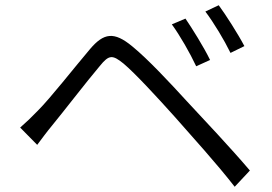

<svg xmlns="http://www.w3.org/2000/svg" viewBox="-20 -746 1040 733"><path d="M688 -675 636 -653C668 -609 705 -544 729 -493L782 -517C759 -565 712 -640 688 -675ZM815 -726 764 -702C797 -658 835 -595 860 -544L913 -570C889 -616 841 -691 815 -726ZM57 -259 122 -193C137 -213 159 -243 179 -267C225 -323 311 -435 361 -494C396 -537 409 -538 452 -503C496 -466 579 -376 649 -298C714 -224 806 -123 876 -33L934 -95C861 -181 759 -289 692 -361C628 -431 545 -520 485 -569C415 -627 376 -620 324 -559C262 -486 173 -372 125 -324C100 -298 82 -281 57 -259Z"/></svg>

Font: Genne Gothic Normal
Style: Regular
Weight: 350
Designer: Ryoko NISHIZUKA (kana & ideographs); Paul D. Hunt (Latin, Greek & Cyrillic); Wenlong ZHANG (bopomofo); Sandoll Communica
Foundry: Adobe Systems Incorporated
Version: Version 1.004;PS 1.004;hotconv 16.6.51;makeotf.lib2.5.65220